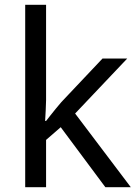

<svg xmlns="http://www.w3.org/2000/svg" viewBox="-20 -780 574 800"><path d="M172 -363Q172 -347 170.5 -321Q169 -295 168 -276H172Q178 -284 190 -299Q202 -314 214.5 -329.5Q227 -345 236 -355L407 -536H510L293 -307L525 0H419L233 -250L172 -197V0H85V-760H172Z"/></svg>

Font: Noto Sans Bamum
Style: Regular
Weight: 400
Designer: Monotype Design Team
Foundry: Monotype Imaging Inc.
Version: Version 2.001